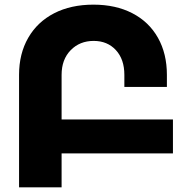

<svg xmlns="http://www.w3.org/2000/svg" viewBox="-20 -806 812 826"><path d="M724 -146H245V0H62V-484Q62 -575 101.5 -643.5Q141 -712 213 -749Q285 -786 382 -786Q478 -786 549.5 -749Q621 -712 659.5 -643.5Q698 -575 698 -484V-432H515V-484Q515 -551 478.5 -590.5Q442 -630 383 -630Q323 -630 284 -590Q245 -550 245 -484V-292H724Z"/></svg>

Font: Montserrat arm2
Style: Bold
Weight: 700
Designer: Julieta Ulanovsky
Foundry: Julieta Ulanovsky
Version: Version 6.000